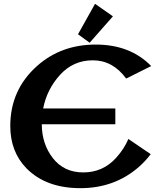

<svg xmlns="http://www.w3.org/2000/svg" viewBox="-20 -982 841 1012"><path d="M481 -961.9 575.2 -896 452.6 -756.8 391.1 -801.3ZM403.8 9.8Q222.7 9.8 119.6 -94.7Q34.2 -182.1 34.2 -317.9Q34.2 -508.3 175.3 -634.3Q302.2 -747.1 484.4 -747.1Q666.5 -747.1 776.9 -633.8L645 -567.9Q574.7 -664.1 469.2 -664.1Q366.2 -664.1 296.4 -587.4Q227.1 -511.2 207.5 -410.2H587.9V-327.1H200.2Q200.7 -222.7 258.8 -148.4Q317.4 -73.2 418.9 -73.2Q522.5 -73.2 591.8 -149.9Q633.3 -195.3 656.7 -249.5L774.4 -169.4Q748 -134.3 712.9 -103Q584.5 9.8 403.8 9.8Z"/></svg>

Font: Berenika
Style: Bold
Weight: 700
Designer: Wojciech Kalinowski "wmk69" (wmk69@o2.pl)
Foundry: Wojciech Kalinowski "wmk69" (wmk69@o2.pl)
Version: Version 3.1.0; 2021-05-14